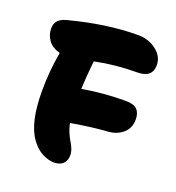

<svg xmlns="http://www.w3.org/2000/svg" viewBox="-131 -813 856 932"><g transform="rotate(20 297.0 -347.5)"><path d="M251 13.2Q222.7 13.2 190.4 -3.2Q158.2 -19.5 132.8 -55.2Q78.1 -128.4 78.1 -293.9Q78.1 -396.5 95.2 -491.2Q95.2 -492.2 95.7 -493.9Q96.2 -495.6 96.2 -496.1Q55.7 -506.8 35.9 -533.7Q16.1 -560.5 16.1 -594.2Q16.1 -643.1 70.8 -657.2Q262.2 -708 425.8 -708Q479 -708 519 -677Q559.1 -646 559.1 -601.1Q559.1 -536.1 481 -536.1Q371.1 -536.1 265.1 -514.2Q264.6 -507.8 262.2 -484.6Q259.8 -461.4 257.6 -431.9Q255.4 -402.3 253.9 -368.2Q365.7 -387.2 477.1 -387.2Q518.1 -387.2 535.6 -369.9Q553.2 -352.5 553.2 -318.8Q553.2 -273.4 522.9 -247.3Q492.7 -221.2 449.2 -217.8Q366.7 -212.4 258.8 -193.8Q264.2 -167.5 274.2 -144.8Q284.2 -122.1 292.5 -109.1Q300.8 -96.2 307.4 -79.6Q314 -63 314 -45.9Q314 -19.5 297.9 -3.2Q281.7 13.2 251 13.2Z"/></g></svg>

Font: Shantell Sans Normal
Style: Regular
Weight: 800
Designer: Stephen Nixon, Anya Danilova, Shantell Martin
Foundry: Arrow Type
Version: Version 1.006;[559af2be0]